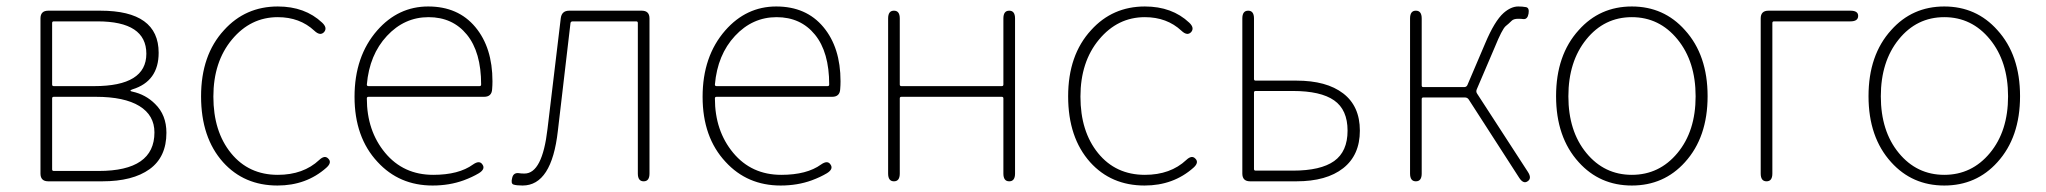

<svg xmlns="http://www.w3.org/2000/svg" viewBox="-20 -560 6318 593"><path d="M129 0Q105 0 105 -24V-503Q105 -527 129 -527H290Q470 -527 470 -397Q470 -309 389 -284Q383 -282 383 -280Q383 -278 389 -277Q430 -268 459 -239Q494 -205 494 -150Q494 -75 442 -37.5Q390 0 296 0ZM141 -37Q141 -32 146 -32H285Q457 -32 457 -151Q457 -204 410.5 -232.5Q364 -261 276 -261H146Q141 -261 141 -256ZM141 -299Q141 -294 146 -294H271Q432 -294 432 -394Q432 -494 281 -494H146Q141 -494 141 -489Z M837 13Q734 13 669 -59Q601 -135 601 -262.5Q601 -390 672 -467Q738 -540 838 -540Q922 -540 975 -490Q992 -474 981 -461Q969 -448 951 -465Q906 -507 838 -507Q754 -507 696.5 -438Q639 -369 639 -261.5Q639 -154 693.5 -87Q748 -20 838 -20Q917 -20 966 -66Q983 -82 994 -70Q1006 -58 988 -42Q926 13 837 13Z M1316 13Q1213 13 1146 -60Q1075 -136 1075 -261Q1075 -386 1145 -466Q1210 -540 1302.5 -540Q1395 -540 1448 -476.5Q1501 -413 1501 -309Q1501 -297 1500 -285Q1499 -261 1475 -261H1118Q1113 -261 1113 -256Q1113 -156 1169.5 -88Q1226 -20 1318 -20Q1397 -20 1441 -52Q1461 -66 1470 -52Q1480 -38 1459 -25Q1439 -13 1412 -3Q1368 13 1316 13ZM1113 -299Q1113 -294 1118 -294H1461Q1466 -294 1466 -299Q1466 -399 1422 -453Q1378 -507 1303.5 -507Q1229 -507 1175 -449Q1121 -391 1113 -299Z M1594 13Q1575 13 1566 10Q1557 7 1562 -11Q1566 -28 1584 -25Q1589 -24 1600 -24Q1655 -24 1671 -162L1712 -504Q1715 -527 1738 -527H1962Q1986 -527 1986 -503V-24Q1986 0 1968 0Q1950 0 1950 -24V-489Q1950 -494 1945 -494H1749Q1743 -494 1742 -489L1703 -156Q1684 13 1594 13Z M2391 13Q2288 13 2221 -60Q2150 -136 2150 -261Q2150 -386 2220 -466Q2285 -540 2377.5 -540Q2470 -540 2523 -476.5Q2576 -413 2576 -309Q2576 -297 2575 -285Q2574 -261 2550 -261H2193Q2188 -261 2188 -256Q2188 -156 2244.5 -88Q2301 -20 2393 -20Q2472 -20 2516 -52Q2536 -66 2545 -52Q2555 -38 2534 -25Q2514 -13 2487 -3Q2443 13 2391 13ZM2188 -299Q2188 -294 2193 -294H2536Q2541 -294 2541 -299Q2541 -399 2497 -453Q2453 -507 2378.5 -507Q2304 -507 2250 -449Q2196 -391 2188 -299Z M2741 0Q2723 0 2723 -24V-503Q2723 -527 2741 -527Q2759 -527 2759 -503V-299Q2759 -294 2764 -294H3074Q3079 -294 3079 -299V-503Q3079 -527 3097 -527Q3115 -527 3115 -503V-24Q3115 0 3097 0Q3079 0 3079 -24V-256Q3079 -261 3074 -261H2764Q2759 -261 2759 -256V-24Q2759 0 2741 0Z M3515 13Q3412 13 3347 -59Q3279 -135 3279 -262.5Q3279 -390 3350 -467Q3416 -540 3516 -540Q3600 -540 3653 -490Q3670 -474 3659 -461Q3647 -448 3629 -465Q3584 -507 3516 -507Q3432 -507 3374.5 -438Q3317 -369 3317 -261.5Q3317 -154 3371.5 -87Q3426 -20 3516 -20Q3595 -20 3644 -66Q3661 -82 3672 -70Q3684 -58 3666 -42Q3604 13 3515 13Z M3841 0Q3817 0 3817 -24V-503Q3817 -527 3835 -527Q3853 -527 3853 -503V-316Q3853 -311 3858 -311H3984Q4077 -311 4128.5 -271.5Q4180 -232 4180 -156.5Q4180 -81 4128.5 -40.5Q4077 0 3984 0ZM3853 -38Q3853 -33 3858 -33H3973Q4059 -33 4100.5 -62.5Q4142 -92 4142 -156.5Q4142 -221 4100.5 -250Q4059 -279 3973 -279H3858Q3853 -279 3853 -274Z M4353 0Q4335 0 4335 -24V-503Q4335 -527 4353 -527Q4371 -527 4371 -503V-296Q4371 -291 4376 -291H4502Q4509 -291 4512 -297L4567 -426Q4596 -495 4624 -520Q4647 -540 4669 -540Q4682 -540 4693 -538Q4704 -536 4701 -518Q4698 -500 4685 -501Q4680 -502 4669 -502Q4655 -502 4649 -496Q4640 -487 4630 -479Q4619 -469 4597 -415L4541 -284Q4538 -277 4542 -271L4699 -29Q4712 -9 4698 0Q4685 9 4672 -11L4516 -253Q4512 -259 4504 -259H4376Q4371 -259 4371 -254V-24Q4371 0 4353 0Z M4856 -59Q4786 -136 4786 -263Q4786 -390 4856 -467Q4921 -540 5020 -540Q5119 -540 5184 -467Q5254 -390 5254 -263Q5254 -136 5184 -59Q5119 13 5020 13Q4921 13 4856 -59ZM4879.5 -87.5Q4935 -20 5020 -20Q5105 -20 5161 -87.5Q5217 -155 5217 -262.5Q5217 -370 5161 -438.5Q5105 -507 5020 -507Q4935 -507 4879.5 -438.5Q4824 -370 4824 -262.5Q4824 -155 4879.5 -87.5Z M5436 0Q5418 0 5418 -24V-503Q5418 -527 5442 -527H5695Q5719 -527 5719 -511Q5719 -494 5695 -494H5459Q5454 -494 5454 -489V-24Q5454 0 5436 0Z M5821 -59Q5751 -136 5751 -263Q5751 -390 5821 -467Q5886 -540 5985 -540Q6084 -540 6149 -467Q6219 -390 6219 -263Q6219 -136 6149 -59Q6084 13 5985 13Q5886 13 5821 -59ZM5844.5 -87.5Q5900 -20 5985 -20Q6070 -20 6126 -87.5Q6182 -155 6182 -262.5Q6182 -370 6126 -438.5Q6070 -507 5985 -507Q5900 -507 5844.5 -438.5Q5789 -370 5789 -262.5Q5789 -155 5844.5 -87.5Z"/></svg>

Font: Resource Han Rounded JP ExtraLight
Style: Regular
Weight: 250
Designer: Cyano Hao (round all glyphs); Ryoko NISHIZUKA 西塚涼子 (kana, bopomofo & ideographs); Paul D. Hunt (Latin, Greek & Cyrillic)
Foundry: Cyano Hao
Version: 0.990